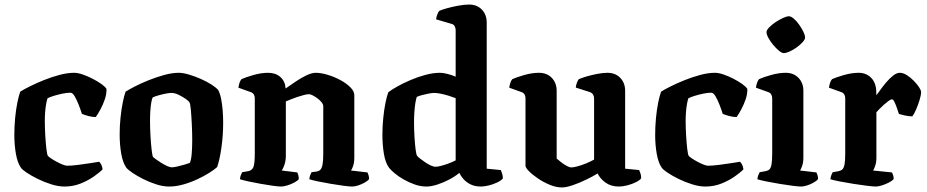

<svg xmlns="http://www.w3.org/2000/svg" viewBox="-20 -820 4073 844"><path d="M263.5 0Q236.5 0 205.5 -9.8Q174.5 -19.5 146 -33.5Q117.5 -47.5 97.5 -61Q77.5 -74.5 72.5 -82Q57 -103.5 50 -143.2Q43 -183 43 -226Q43 -264 46.5 -301Q50 -338 56.2 -368.8Q62.5 -399.5 69 -417Q83.5 -426.5 111 -440.2Q138.5 -454 172.8 -467.8Q207 -481.5 241.8 -490.8Q276.5 -500 306 -500Q321.5 -500 343 -492.8Q364.5 -485.5 386.5 -474.2Q408.5 -463 425.2 -451Q442 -439 448 -429.5Q449 -408 441 -384.2Q433 -360.5 422 -340Q411 -319.5 401 -305.5Q384.5 -305.5 367.8 -310.2Q351 -315 340 -319.5Q334 -339 325.5 -360.5Q317 -382 308 -397.2Q299 -412.5 289.5 -412.5Q274 -412.5 253.8 -408.2Q233.5 -404 216 -398.5Q198.5 -393 189 -388Q186 -380 183 -363.8Q180 -347.5 178.5 -328Q177 -308.5 177 -289.5Q177 -259 179 -224.8Q181 -190.5 184 -165.2Q187 -140 190.5 -135Q193 -131.5 203.2 -124.5Q213.5 -117.5 227.5 -109.8Q241.5 -102 254.8 -96.8Q268 -91.5 275.5 -91.5Q293.5 -91.5 323.5 -95.2Q353.5 -99 380.2 -103.2Q407 -107.5 416 -109Q420 -105.5 424.8 -97Q429.5 -88.5 431 -75.5Q417.5 -61.5 392 -43.8Q366.5 -26 333.8 -13Q301 0 263.5 0Z M723 0Q697 0 667.2 -9.5Q637.5 -19 610 -32.8Q582.5 -46.5 562.5 -60.2Q542.5 -74 535.5 -82.5Q520 -104 513 -144Q506 -184 506 -228.5Q506 -267 509.8 -303Q513.5 -339 519.5 -369Q525.5 -399 532 -417Q546 -426 573 -440Q600 -454 633.8 -467.5Q667.5 -481 702.2 -490.5Q737 -500 765.5 -500Q784.5 -500 810 -492.5Q835.5 -485 861.8 -473.5Q888 -462 908.8 -448.8Q929.5 -435.5 939 -424.5Q947 -410 951.8 -386.5Q956.5 -363 958.8 -335.5Q961 -308 961 -280.5Q961 -224 953.2 -170.2Q945.5 -116.5 934.5 -85.5Q922.5 -74.5 899.5 -60Q876.5 -45.5 847 -31.8Q817.5 -18 785.5 -9Q753.5 0 723 0ZM735.5 -84.5Q743.5 -84.5 759.2 -88Q775 -91.5 790.8 -96.2Q806.5 -101 814.5 -104Q820.5 -116.5 822.8 -145.2Q825 -174 825 -205Q825 -236.5 823.2 -272.8Q821.5 -309 819 -337Q816.5 -365 812.5 -370.5Q809 -376.5 795.2 -386Q781.5 -395.5 764.8 -403.5Q748 -411.5 733.5 -411.5Q723.5 -411.5 707.2 -408.2Q691 -405 675.5 -400.5Q660 -396 651 -391.5Q647.5 -384.5 644.8 -368.2Q642 -352 640.8 -331.8Q639.5 -311.5 639.5 -290.5Q639.5 -257 641.5 -222.2Q643.5 -187.5 646.5 -162.2Q649.5 -137 652 -131Q654.5 -128 664.5 -120.5Q674.5 -113 687.8 -104.8Q701 -96.5 714 -90.5Q727 -84.5 735.5 -84.5Z M1215.5 0Q1205.5 0 1180.8 -3.2Q1156 -6.5 1126.8 -11.8Q1097.5 -17 1072.2 -22.5Q1047 -28 1035 -32Q1035 -40 1038.2 -48.5Q1041.5 -57 1044.5 -63L1070.5 -67.5Q1087.5 -70.5 1093.8 -85.2Q1100 -100 1100 -146V-388Q1100 -397 1096 -404.2Q1092 -411.5 1082.5 -415L1028 -434.5Q1030 -447.5 1033 -456.5Q1036 -465.5 1041.5 -472Q1058.5 -480 1093.2 -490Q1128 -500 1158.5 -500Q1191.5 -500 1212.5 -481.5Q1233.5 -463 1235.5 -431Q1254 -444 1277.8 -460.2Q1301.5 -476.5 1325.8 -488.2Q1350 -500 1368 -500Q1391 -500 1420.2 -491.2Q1449.5 -482.5 1476.2 -468Q1503 -453.5 1520.2 -436.2Q1537.5 -419 1537.5 -401.5V-127Q1537.5 -106 1532.5 -91.2Q1527.5 -76.5 1523 -70.5L1595.5 -62Q1597.5 -58 1600 -49.8Q1602.5 -41.5 1602.5 -33Q1597.5 -25.5 1583.8 -17.8Q1570 -10 1555 -5Q1540 0 1528 0Q1517.5 0 1491.8 -3.2Q1466 -6.5 1435.2 -11.8Q1404.5 -17 1378.2 -22.5Q1352 -28 1340 -32Q1340 -40.5 1343.2 -49Q1346.5 -57.5 1349.5 -63L1371.5 -66Q1382 -67.5 1388.2 -73.8Q1394.5 -80 1397.8 -96.5Q1401 -113 1401 -146V-353Q1401 -361 1393.8 -370.2Q1386.5 -379.5 1375.8 -387.5Q1365 -395.5 1354.5 -400.8Q1344 -406 1338 -406Q1330.5 -406 1316.5 -402.5Q1302.5 -399 1287 -393.8Q1271.5 -388.5 1257.8 -383Q1244 -377.5 1236.5 -374V-135Q1236.5 -114.5 1230.8 -97Q1225 -79.5 1218.5 -70.5L1287 -62Q1288.5 -59.5 1291 -51Q1293.5 -42.5 1293.5 -33Q1288.5 -25.5 1274 -17.8Q1259.5 -10 1243.2 -5Q1227 0 1215.5 0Z M1854.5 0Q1829 0 1803.2 -9Q1777.5 -18 1754.8 -31Q1732 -44 1715.5 -57.8Q1699 -71.5 1691 -81.5Q1674.5 -103 1667.8 -142.5Q1661 -182 1661 -226.5Q1661 -265 1664.8 -301.8Q1668.5 -338.5 1674.5 -368.2Q1680.5 -398 1687 -414.5Q1701 -425.5 1726.8 -440Q1752.5 -454.5 1784.8 -468.2Q1817 -482 1850.8 -491Q1884.5 -500 1914.5 -500Q1927.5 -500 1946.5 -495.2Q1965.5 -490.5 1983 -483V-688Q1983 -696 1979 -704.2Q1975 -712.5 1965 -715L1897 -735Q1898.5 -748 1902.8 -757.8Q1907 -767.5 1910.5 -772Q1921 -777 1944 -783.5Q1967 -790 1994 -795Q2021 -800 2042 -800Q2077 -800 2098.2 -777.8Q2119.5 -755.5 2119.5 -721V-78.5L2181.5 -72.5Q2184 -67.5 2187.2 -57.2Q2190.5 -47 2190.5 -35.5Q2182.5 -26 2165.2 -17.8Q2148 -9.5 2128.5 -4.8Q2109 0 2094.5 0Q2066.5 0 2047 -10.2Q2027.5 -20.5 2016 -34.5Q2004.5 -48.5 1999 -60Q1981.5 -45 1955 -31Q1928.5 -17 1901.8 -8.5Q1875 0 1854.5 0ZM1894.5 -87Q1903.5 -87 1918.2 -90.8Q1933 -94.5 1950.8 -101Q1968.5 -107.5 1983 -115V-388.5Q1970.5 -393.5 1952.8 -399Q1935 -404.5 1918 -408Q1901 -411.5 1889 -411.5Q1880 -411.5 1865 -408.8Q1850 -406 1835.2 -402Q1820.5 -398 1812 -394Q1808.5 -383.5 1805.8 -366.2Q1803 -349 1801.5 -327.5Q1800 -306 1800 -282.5Q1800 -250.5 1802 -218Q1804 -185.5 1807 -162.5Q1810 -139.5 1813.5 -135Q1817.5 -130 1827.5 -122.2Q1837.5 -114.5 1849.2 -106.5Q1861 -98.5 1873.2 -92.8Q1885.5 -87 1894.5 -87Z M2450 4Q2425 4 2397 -7.5Q2369 -19 2344.8 -35.5Q2320.5 -52 2305.2 -67.5Q2290 -83 2290 -91.5V-388Q2290 -397.5 2285.8 -404.8Q2281.5 -412 2273 -415L2218.5 -434.5Q2220.5 -447.5 2223.5 -456.5Q2226.5 -465.5 2232 -472Q2249 -480 2283.8 -490Q2318.5 -500 2349 -500Q2384 -500 2405.5 -477.8Q2427 -455.5 2427 -421V-123Q2434.5 -116.5 2446.2 -107.2Q2458 -98 2470.8 -91Q2483.5 -84 2492 -84Q2500.5 -84 2518.5 -88.8Q2536.5 -93.5 2556.5 -101.8Q2576.5 -110 2591.5 -118.5V-388Q2591.5 -397 2587 -404.2Q2582.5 -411.5 2573.5 -415L2511 -435Q2512.5 -448.5 2516.8 -458.5Q2521 -468.5 2524.5 -472Q2535.5 -477 2557.2 -483.5Q2579 -490 2604.5 -495Q2630 -500 2650 -500Q2685 -500 2706.5 -477.8Q2728 -455.5 2728 -421V-78.5L2789.5 -72.5Q2792 -67.5 2795.2 -58.2Q2798.5 -49 2798.5 -36.5Q2793 -28 2776.2 -19.5Q2759.5 -11 2738.8 -5.5Q2718 0 2700.5 0Q2666 0 2642 -17.2Q2618 -34.5 2607 -57.5Q2588 -45.5 2558.2 -31Q2528.5 -16.5 2498.8 -6.2Q2469 4 2450 4Z M3080.5 0Q3053.5 0 3022.5 -9.8Q2991.5 -19.5 2963 -33.5Q2934.5 -47.5 2914.5 -61Q2894.5 -74.5 2889.5 -82Q2874 -103.5 2867 -143.2Q2860 -183 2860 -226Q2860 -264 2863.5 -301Q2867 -338 2873.2 -368.8Q2879.5 -399.5 2886 -417Q2900.5 -426.5 2928 -440.2Q2955.5 -454 2989.8 -467.8Q3024 -481.5 3058.8 -490.8Q3093.5 -500 3123 -500Q3138.5 -500 3160 -492.8Q3181.5 -485.5 3203.5 -474.2Q3225.5 -463 3242.2 -451Q3259 -439 3265 -429.5Q3266 -408 3258 -384.2Q3250 -360.5 3239 -340Q3228 -319.5 3218 -305.5Q3201.5 -305.5 3184.8 -310.2Q3168 -315 3157 -319.5Q3151 -339 3142.5 -360.5Q3134 -382 3125 -397.2Q3116 -412.5 3106.5 -412.5Q3091 -412.5 3070.8 -408.2Q3050.5 -404 3033 -398.5Q3015.5 -393 3006 -388Q3003 -380 3000 -363.8Q2997 -347.5 2995.5 -328Q2994 -308.5 2994 -289.5Q2994 -259 2996 -224.8Q2998 -190.5 3001 -165.2Q3004 -140 3007.5 -135Q3010 -131.5 3020.2 -124.5Q3030.5 -117.5 3044.5 -109.8Q3058.5 -102 3071.8 -96.8Q3085 -91.5 3092.5 -91.5Q3110.5 -91.5 3140.5 -95.2Q3170.5 -99 3197.2 -103.2Q3224 -107.5 3233 -109Q3237 -105.5 3241.8 -97Q3246.5 -88.5 3248 -75.5Q3234.5 -61.5 3209 -43.8Q3183.5 -26 3150.8 -13Q3118 0 3080.5 0Z M3501.5 0Q3491 0 3464.8 -3.2Q3438.5 -6.5 3407 -11.8Q3375.5 -17 3348.5 -22.5Q3321.5 -28 3309.5 -32Q3309.5 -39.5 3312.8 -48.2Q3316 -57 3319.5 -63L3345 -67.5Q3355.5 -69.5 3362 -75.2Q3368.5 -81 3371.5 -97.2Q3374.5 -113.5 3374.5 -146V-388Q3374.5 -397.5 3370.2 -404.8Q3366 -412 3357.5 -415L3303 -434.5Q3304.5 -446 3307.8 -455.8Q3311 -465.5 3316.5 -472Q3334.5 -480.5 3369 -490.2Q3403.5 -500 3433.5 -500Q3468.5 -500 3490 -477.8Q3511.5 -455.5 3511.5 -421V-127Q3511.5 -106 3506.2 -91Q3501 -76 3497 -70.5L3569 -62Q3571 -58 3573.5 -50.2Q3576 -42.5 3576 -33Q3571 -25.5 3557.2 -17.8Q3543.5 -10 3528.5 -5Q3513.5 0 3501.5 0ZM3425.2 -586.5Q3417 -586.5 3404.2 -597Q3391.5 -607.5 3379 -622.5Q3366.5 -637.5 3358 -653Q3349.5 -668.5 3349.5 -678.5Q3349.5 -687.5 3360.8 -699.3Q3372.1 -711.1 3388.8 -722.3Q3405.5 -733.5 3422 -741Q3438.5 -748.5 3447.8 -748.5Q3457.2 -748.5 3469.4 -738Q3481.7 -727.5 3492.8 -711.7Q3503.8 -695.9 3511.4 -680.7Q3519 -665.5 3519 -654.9Q3519 -646.7 3508.5 -635Q3497.9 -623.3 3482.7 -612.1Q3467.5 -601 3451.6 -593.8Q3435.8 -586.5 3425.2 -586.5Z M3830 0Q3819.5 0 3792.2 -3.2Q3765 -6.5 3732 -11.8Q3699 -17 3670.8 -22.5Q3642.5 -28 3630.5 -32Q3630.5 -39.5 3633.8 -48.2Q3637 -57 3640.5 -63L3666 -67.5Q3676.5 -69.5 3683 -75.5Q3689.5 -81.5 3692.5 -97.5Q3695.5 -113.5 3695.5 -146V-388Q3695.5 -397.5 3691.2 -404.8Q3687 -412 3678.5 -415L3624 -434.5Q3626 -447.5 3629 -456.5Q3632 -465.5 3637.5 -472Q3654.5 -480 3689.2 -490Q3724 -500 3754.5 -500Q3788.5 -500 3810.2 -477.2Q3832 -454.5 3832 -413.5V-401.5Q3838 -408 3849.2 -424Q3860.5 -440 3875.2 -457.5Q3890 -475 3905.8 -487.5Q3921.5 -500 3935.5 -500Q3950 -500 3966 -490Q3982 -480 3996.5 -465.2Q4011 -450.5 4020 -436.8Q4029 -423 4029 -415Q4029 -402 4022.2 -380Q4015.5 -358 4006.5 -337.5Q3997.5 -317 3990.5 -308.5Q3975.5 -308.5 3958.5 -312.2Q3941.5 -316 3931.5 -319Q3928.5 -328.5 3923.2 -343.8Q3918 -359 3912.2 -371.2Q3906.5 -383.5 3900.5 -383.5Q3896 -383.5 3886.2 -376.5Q3876.5 -369.5 3865.5 -359.8Q3854.5 -350 3845.5 -340.5Q3836.5 -331 3832.5 -326.5V-127Q3832.5 -106 3827.2 -91Q3822 -76 3818 -70.5L3901 -62Q3903 -58.5 3905.8 -50.5Q3908.5 -42.5 3908.5 -33Q3902 -25 3887.2 -17.5Q3872.5 -10 3856.8 -5Q3841 0 3830 0Z"/></svg>

Font: Texturina Medium
Style: Regular
Weight: 500
Designer: Guillermo Torres Carreño
Foundry: Omnibus-Type
Version: Version 1.003